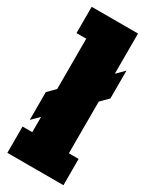

<svg xmlns="http://www.w3.org/2000/svg" viewBox="-195 -802 689 854"><g transform="rotate(30 150.0 -375.0)"><path d="M6 0V-135H56V-213.5L19 -176.5V-319.5L56 -356.5V-615H6V-750H244V-543.5L282 -581.5V-438.5L244 -400.5V-135H294V0Z"/></g></svg>

Font: Trispace Condensed ExtraBold
Style: Regular
Weight: 800
Width: 3
Designer: Tyler Finck
Foundry: Etcetera Type Company
Version: Version 1.210; ttfautohint (v1.8.3)